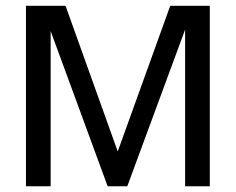

<svg xmlns="http://www.w3.org/2000/svg" viewBox="-20 -648 820 668"><path d="M710 0H624V-544.9L422.9 0H354.5L156.2 -540V0H70.3V-627.9H208L389.6 -121.1L572.3 -627.9H710Z"/></svg>

Font: Padauk
Style: Regular
Weight: 400
Designer: Debbi Hosken
Foundry: SIL
Version: Version 3.003; ttfautohint (v1.8.2) -l 8 -r 50 -G 200 -x 14 